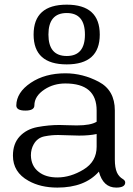

<svg xmlns="http://www.w3.org/2000/svg" viewBox="-20 -809 580 840"><path d="M488.3 11.7Q431.2 11.7 412.6 -58.1Q351.1 11.7 231 11.7Q157.2 11.7 104.5 -18.1Q36.6 -55.7 36.6 -127.9Q36.6 -180.2 65.9 -211.9Q95.7 -244.1 144.3 -253.2Q192.9 -262.2 240.2 -262.2Q255.9 -262.2 275.6 -261.2Q295.4 -260.3 315.9 -260.3Q377 -260.3 402.8 -276.4V-325.7Q402.8 -443.8 266.1 -443.8Q214.8 -443.8 175.3 -418Q130.4 -388.7 130.4 -347.7Q130.4 -325.2 90.8 -325.2Q51.3 -325.2 51.3 -347.7Q52.2 -404.8 114.7 -446.8Q176.8 -488.3 266.1 -488.3Q341.8 -488.3 412.1 -451.2Q482.4 -414.1 482.4 -325.7V-111.3Q482.4 -75.2 491.7 -54.2Q500.5 -35.6 517.1 -25.9Q527.8 -19.5 527.8 -10.7Q527.8 11.7 488.3 11.7ZM231 -32.7Q288.6 -32.7 345.7 -67.4Q402.8 -102.1 402.8 -167V-222.7Q371.1 -215.8 326.2 -215.8Q303.7 -215.8 281.2 -217Q258.8 -218.3 236.3 -218.3Q207 -218.8 175.3 -212.6Q143.6 -206.5 127.4 -177.7Q115.2 -156.2 115.2 -129.4Q116.2 -82 149.9 -56.6Q180.2 -32.7 231 -32.7ZM416.5 -657.7Q416.5 -527.3 272 -527.3Q127 -527.3 127 -657.7Q127 -788.6 272 -788.6Q416.5 -788.6 416.5 -657.7ZM351.6 -657.7Q351.6 -752 272 -752Q191.9 -752 191.9 -657.7Q191.9 -564 272 -564Q351.6 -564 351.6 -657.7Z"/></svg>

Font: Gayathri
Style: Regular
Weight: 400
Designer: Binoy Dominic <binoy.domenic@gmail.com>
Foundry: SMC
Version: Version 1.000